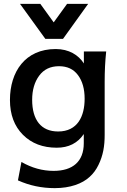

<svg xmlns="http://www.w3.org/2000/svg" viewBox="-20 -766 652 988"><path d="M279.3 -89.4C191.4 -89.4 145.5 -148.9 145.5 -252.4C145.5 -302.7 157.7 -344.2 181.6 -376.5C205.6 -409.2 239.7 -425.3 283.7 -425.3C326.2 -425.3 358.4 -410.2 381.3 -379.4C404.3 -348.6 415.5 -308.1 415.5 -257.8C415.5 -168 379.4 -89.4 279.3 -89.4ZM261.7 202.1C341.3 202.1 403.3 179.2 440.9 144.5C460 127.4 475.1 106.9 486.8 82.5C510.7 33.7 518.6 -14.6 518.6 -71.8V-345.7C518.6 -398.4 521 -450.2 526.4 -501H411.6V-439.5C383.8 -482.9 335 -513.7 266.6 -513.7C109.4 -513.7 31.2 -396.5 31.2 -251.5C31.2 -176.3 53.7 -116.7 98.1 -72.3C142.6 -27.8 200.7 -5.9 272 -5.9C333 -5.9 379.4 -29.3 411.1 -76.2V-28.8C411.1 65.4 354 113.3 255.9 113.3C198.7 113.3 143.6 98.1 90.3 67.4L72.3 162.1C131.8 189 194.8 202.1 261.7 202.1ZM304.2 -565.9 433.6 -746.1H325.2L256.3 -650.9L187.5 -746.1H83L213.4 -565.9Z"/></svg>

Font: Ride SemiBold
Style: Regular
Weight: 600
Version: Version 3.000